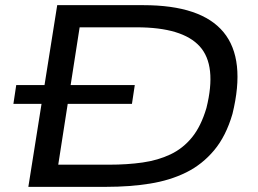

<svg xmlns="http://www.w3.org/2000/svg" viewBox="-20 -725 1003 745"><path d="M90 0 202 -705H536Q761 -705 847.5 -600Q934 -495 882 -283Q857 -197 811 -142Q765 -87 702.5 -56Q640 -25 561.5 -12.5Q483 0 393 0ZM206 -86H404Q474 -86 533.5 -94.5Q593 -103 641.5 -126Q690 -149 725 -192Q760 -235 781 -306Q822 -471 755 -545Q688 -619 510 -619H289ZM32 -322 43 -395H503L492 -322Z"/></svg>

Font: Nunito Sans 7pt Expanded
Style: Italic
Weight: 400
Width: 7
Italic angle: -9°
Designer: Vernon Adams
Foundry: Vernon Adams
Version: Version 3.101;gftools[0.9.27]